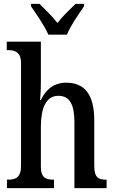

<svg xmlns="http://www.w3.org/2000/svg" viewBox="-20 -976 597 996"><path d="M231 -796H327C345 -841 389 -905 416 -943V-956H372C342 -927 304 -891 278 -857C252 -891 214 -927 185 -956H141V-943C167 -905 212 -841 231 -796ZM16 0H260V-44H258C220 -44 192 -52 192 -111V-318C192 -414 218 -479 283 -479C344 -479 366 -429 366 -343V0H533V-44H531C492 -44 469 -53 469 -116V-351C469 -487 418 -547 324 -547C254 -547 215 -506 192 -457H188C189 -467 192 -509 192 -545V-760H15V-716H23C55 -716 89 -707 89 -650V-115C89 -53 59 -44 22 -44H16Z"/></svg>

Font: Noto Serif Condensed Medium
Style: Regular
Weight: 500
Width: 3
Designer: Monotype Design Team
Foundry: Monotype Imaging Inc.
Version: Version 2.015